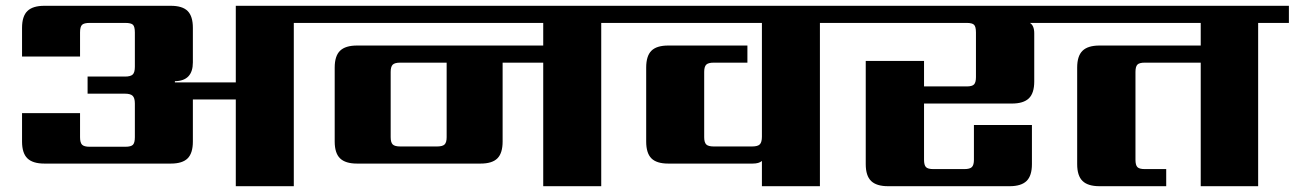

<svg xmlns="http://www.w3.org/2000/svg" viewBox="-20 -642 4464 662"><path d="M1099 -622V-563H993V0H793V-299H645V-154Q645 -114 627 -96Q609 -78 569 -78H133Q93 -78 74.5 -96Q56 -114 56 -154V-252H256V-169Q256 -150 263 -143Q270 -136 289 -136H412Q432 -136 438.5 -143Q445 -150 445 -169V-285Q445 -304 437.5 -311.5Q430 -319 411 -319H282V-378H411Q430 -378 437.5 -385Q445 -392 445 -412V-530Q445 -550 438.5 -556.5Q432 -563 412 -563H289Q270 -563 263 -556.5Q256 -550 256 -530V-447H56V-546Q56 -586 74.5 -604Q93 -622 133 -622H569Q609 -622 627 -604Q645 -586 645 -546V-427Q645 -363 583 -362V-358H793V-622Z M1520 -169V-426H1360Q1341 -426 1334 -419Q1327 -412 1327 -394V-169Q1327 -151 1334 -144Q1341 -137 1360 -137H1487Q1506 -137 1513 -144Q1520 -151 1520 -169ZM2159 -622V-563H2053V0H1853V-426H1713V-154Q1713 -114 1695 -96Q1677 -78 1637 -78H1211Q1171 -78 1152.5 -96Q1134 -114 1134 -154V-409Q1134 -449 1152.5 -467Q1171 -485 1211 -485H1853V-563H1059V-622Z M2913 -622V-563H2807V0H2607V-87Q2597 -78 2575 -78H2284Q2244 -78 2226 -96Q2208 -114 2208 -154V-409Q2208 -449 2226 -467Q2244 -485 2284 -485H2557V-426H2441Q2422 -426 2415 -419Q2408 -412 2408 -394V-169Q2408 -151 2415 -144Q2422 -137 2441 -137H2573Q2593 -137 2600 -144.5Q2607 -152 2607 -171V-563H2119V-622Z M3642 -622V-563H3531Q3546 -554 3546 -527V-361Q3546 -321 3527.5 -303Q3509 -285 3469 -285H3166V-91Q3166 -73 3172.5 -66Q3179 -59 3198 -59H3305Q3324 -59 3331 -66Q3338 -73 3338 -91V-211H3538V-76Q3538 -36 3519.5 -18Q3501 0 3461 0H3042Q3002 0 2983.5 -18Q2965 -36 2965 -76V-432H3166V-344H3313Q3332 -344 3338.5 -351Q3345 -358 3345 -376V-530Q3345 -550 3338.5 -556.5Q3332 -563 3313 -563H2873V-622Z M4424 -622V-563H4318V0H4120V-426H3927Q3908 -426 3901.5 -419Q3895 -412 3895 -394V-91Q3895 -73 3901.5 -66Q3908 -59 3927 -59H4001V0H3771Q3731 0 3712.5 -18Q3694 -36 3694 -76V-409Q3694 -449 3712.5 -467Q3731 -485 3771 -485H4120V-563H3602V-622Z"/></svg>

Font: Sarpanch ExtraBold
Style: Regular
Weight: 800
Designer: Manushi Parikh (Devanagari and Latin), Jyotish Sonowal (Devanagari)
Foundry: Indian Type Foundry
Version: Version 2.004;PS 1.0;hotconv 1.0.78;makeotf.lib2.5.61930; tt